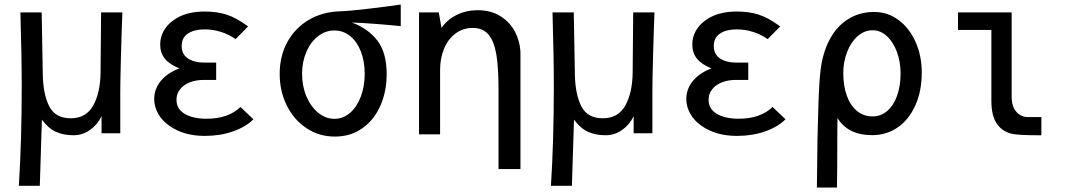

<svg xmlns="http://www.w3.org/2000/svg" viewBox="-20 -606 4840 866"><path d="M78 -214Q78 -354.5 72 -550H168L173 -268Q175 -178 202.8 -125.2Q230.5 -72.5 299 -72.5Q368.5 -72.5 400.5 -130.2Q432.5 -188 433.5 -278L436 -550H532Q529 -480 525.8 -361.2Q522.5 -242.5 522.5 -191V-5H438V-82Q420 -44 386.2 -20Q352.5 4 311 4Q265.5 4 231.5 -11.8Q197.5 -27.5 169 -66.5L159.5 232H65Q78 27 78 -214Z M743.5 -39Q710.5 -62 693 -93.8Q675.5 -125.5 675.5 -159Q675.5 -205.5 706 -241.8Q736.5 -278 789 -297.5Q744.5 -315.5 723.5 -341.5Q702.5 -367.5 702.5 -405.5Q702.5 -438 718 -466Q733.5 -494 761.5 -514Q815.5 -554 903 -554Q958 -554 1000.5 -540.5Q1024 -533 1046 -521Q1068 -509 1099 -487L1042.5 -429.5Q1012 -451 976.2 -462.2Q940.5 -473.5 903 -473.5Q856.5 -473.5 828 -455Q799.5 -436.5 799.5 -398Q799.5 -361.5 827.5 -342.5Q855.5 -323.5 904 -323.5H955V-245.5H898Q865 -245.5 837.2 -235Q809.5 -224.5 792.8 -204Q776 -183.5 776 -156Q776 -114.5 813.2 -92.5Q850.5 -70.5 912 -70.5Q1010 -70.5 1064.5 -123.5L1123 -68Q1088.5 -33.5 1030.8 -13.2Q973 7 903.5 7Q808 7 743.5 -39Z M1241.5 -272.5Q1241.5 -353 1276 -416.2Q1310.5 -479.5 1372.2 -516Q1434 -552.5 1513 -555Q1552.5 -556 1641.2 -566.5Q1730 -577 1787.5 -585.5V-488Q1673 -500 1567 -504.5Q1641 -477 1682.5 -422.5Q1724 -368 1724 -272Q1724 -193 1695.5 -128.8Q1667 -64.5 1614 -27.2Q1561 10 1490.5 10Q1419.5 10 1362.8 -27.5Q1306 -65 1273.8 -129.8Q1241.5 -194.5 1241.5 -272.5ZM1625 -273.5Q1625 -329 1607.8 -373.5Q1590.5 -418 1559.5 -443.2Q1528.5 -468.5 1488.5 -468.5Q1447.5 -468.5 1414.2 -442.5Q1381 -416.5 1361.8 -371.8Q1342.5 -327 1342.5 -272.5Q1342.5 -217.5 1362.2 -171Q1382 -124.5 1415.5 -97.2Q1449 -70 1488.5 -70Q1527.5 -70 1558.8 -97Q1590 -124 1607.5 -170.5Q1625 -217 1625 -273.5Z M2113 -480Q2067 -480 2033.5 -454.2Q2000 -428.5 1982.5 -385.2Q1965 -342 1965 -291V0H1870V-151V-277V-550H1959L1971.5 -480Q1997.5 -518 2040.5 -539Q2083.5 -560 2133.5 -560Q2195.5 -560 2239.2 -531.8Q2283 -503.5 2305.2 -458Q2327.5 -412.5 2327.5 -362V156.5H2228.5V-206Q2228.5 -301 2218.8 -360Q2209 -419 2183.8 -449.5Q2158.5 -480 2113 -480Z M2478 -214Q2478 -354.5 2472 -550H2568L2573 -268Q2575 -178 2602.8 -125.2Q2630.5 -72.5 2699 -72.5Q2768.5 -72.5 2800.5 -130.2Q2832.5 -188 2833.5 -278L2836 -550H2932Q2929 -480 2925.8 -361.2Q2922.5 -242.5 2922.5 -191V-5H2838V-82Q2820 -44 2786.2 -20Q2752.5 4 2711 4Q2665.5 4 2631.5 -11.8Q2597.5 -27.5 2569 -66.5L2559.5 232H2465Q2478 27 2478 -214Z M3143.5 -39Q3110.5 -62 3093 -93.8Q3075.5 -125.5 3075.5 -159Q3075.5 -205.5 3106 -241.8Q3136.5 -278 3189 -297.5Q3144.5 -315.5 3123.5 -341.5Q3102.5 -367.5 3102.5 -405.5Q3102.5 -438 3118 -466Q3133.5 -494 3161.5 -514Q3215.5 -554 3303 -554Q3358 -554 3400.5 -540.5Q3424 -533 3446 -521Q3468 -509 3499 -487L3442.5 -429.5Q3412 -451 3376.2 -462.2Q3340.5 -473.5 3303 -473.5Q3256.5 -473.5 3228 -455Q3199.5 -436.5 3199.5 -398Q3199.5 -361.5 3227.5 -342.5Q3255.5 -323.5 3304 -323.5H3355V-245.5H3298Q3265 -245.5 3237.2 -235Q3209.5 -224.5 3192.8 -204Q3176 -183.5 3176 -156Q3176 -114.5 3213.2 -92.5Q3250.5 -70.5 3312 -70.5Q3410 -70.5 3464.5 -123.5L3523 -68Q3488.5 -33.5 3430.8 -13.2Q3373 7 3303.5 7Q3208 7 3143.5 -39Z M3664.5 240 3667 40.5V26.5Q3669.5 -80 3672 -155Q3674.5 -230 3681 -289Q3690.5 -368 3721.8 -427.2Q3753 -486.5 3804.5 -519.2Q3856 -552 3923 -552Q3984.5 -552 4033.5 -515.2Q4082.5 -478.5 4110 -416Q4137.5 -353.5 4137.5 -279.5Q4137.5 -194 4108.2 -129.8Q4079 -65.5 4028.5 -31Q3978 3.5 3915.5 3.5Q3856.5 3.5 3817.2 -17.2Q3778 -38 3757.5 -74Q3756.5 -41 3756.5 50Q3756.5 162.5 3755 240ZM4042 -275.5Q4042 -326.5 4025.8 -371Q4009.5 -415.5 3980.8 -442.5Q3952 -469.5 3915.5 -469.5Q3878.5 -469.5 3848.2 -442.8Q3818 -416 3800.8 -371.5Q3783.5 -327 3783.5 -277Q3783.5 -219 3799.5 -174.5Q3815.5 -130 3845.2 -105.5Q3875 -81 3915.5 -81Q3953 -81 3981.8 -105.5Q4010.5 -130 4026.2 -174.2Q4042 -218.5 4042 -275.5Z M4451.5 -151.5V-471H4301V-550H4543V-168.5Q4543 -137.5 4553.5 -117.5Q4564 -97.5 4580 -88Q4596 -78.5 4614 -78H4677V4H4656.5Q4578.5 4 4547 -2Q4503 -10.5 4477.2 -46.5Q4451.5 -82.5 4451.5 -151.5Z"/></svg>

Font: JuliaMono Medium
Style: Regular
Weight: 500
Monospace: yes
Designer: cormullion
Foundry: corm
Version: Version 0.054; ttfautohint (v1.8.4)